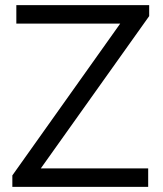

<svg xmlns="http://www.w3.org/2000/svg" viewBox="-20 -731 637 751"><path d="M559.6 -72.3V0H28.3V-44.9L450.2 -638.7H43.9V-710.9H563.5V-668L139.6 -72.3Z"/></svg>

Font: RGR Online_21
Style: Regular
Weight: 400
Italic angle: -12°
Designer: vernon adams
Foundry: vernon adams
Version: Version 1.000